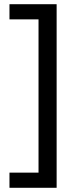

<svg xmlns="http://www.w3.org/2000/svg" viewBox="-20 -734 369 912"><path d="M25 86H163V-642H25V-714H249V158H25Z"/></svg>

Font: Noto Sans Thaana
Style: Regular
Weight: 400
Designer: Monotype Design Team
Foundry: Monotype Imaging Inc.
Version: Version 2.001